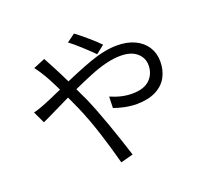

<svg xmlns="http://www.w3.org/2000/svg" viewBox="-142 -977 1284 1199"><g transform="rotate(-20 500.0 -377.5)"><path d="M409.8 -766.2 464.2 -805.6Q492.6 -785 538.8 -745.3Q585 -705.6 611.4 -678.2L556.4 -634.6Q524.6 -666.8 482.2 -705.3Q439.8 -743.8 409.8 -766.2ZM270.8 -653.4Q317.4 -566.4 398.6 -390.4Q435.8 -304.8 475.7 -191.9Q515.6 -79 550 29.4L467 51.4Q439 -54.4 404.8 -161Q370.6 -267.6 330.8 -358.6L307.2 -410.6Q238.8 -560.6 204.8 -617.4Q176 -665 157.4 -687.8L235.2 -720Q261.8 -668.8 270.8 -653.4ZM142.2 -454.6Q173.4 -466.6 264.2 -507.2Q405.2 -571.6 506.7 -607.9Q608.2 -644.2 690.2 -644.2Q758 -644.2 807.9 -620.6Q857.8 -597 884.6 -554.8Q911.4 -512.6 911.4 -458Q911.4 -399.8 886.4 -354.4Q861.4 -309 810 -283.2Q758.6 -257.4 683.4 -257.4Q644.6 -257.4 605 -265.5Q565.4 -273.6 533.6 -285.4L536 -360.6Q610 -328.2 678.4 -328.2Q757.4 -328.2 795.9 -365.8Q834.4 -403.4 834.4 -461.4Q834.4 -510 796.5 -542.9Q758.6 -575.8 687.8 -575.8Q603.8 -575.8 486.7 -528.7Q369.6 -481.6 208.2 -401.6Q136 -365.8 98.4 -349L61.2 -427.6Q81 -432.2 103.7 -440Q126.4 -447.8 142.2 -454.6Z"/></g></svg>

Font: 寒蝉端黑体 Light
Style: Regular
Weight: 300
Designer: ChillDuanSans {Warren2060}; 
Source Han Sans {Ryoko NISHIZUKA 西塚涼子 (kana, bopomofo & ideographs); Paul D. Hunt (Latin, G
Foundry: ChillType&Adobe
Version: Version 1.300;Glyphs 3.3 (3306)